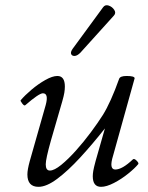

<svg xmlns="http://www.w3.org/2000/svg" viewBox="-20 -710 573 743"><path d="M129 13Q86 13 86 -35Q86 -53 95 -86L157 -304Q169 -349 146 -349Q131 -349 78 -303Q74 -299 66 -309.5Q58 -320 60 -322Q76 -341 102 -363Q128 -385 155.5 -400.5Q183 -416 202 -416Q231 -416 231 -375Q231 -364 229 -351.5Q227 -339 221 -318L177 -166Q157 -95 157 -74Q157 -50 173 -50Q190 -50 217 -72Q244 -94 274 -127.5Q304 -161 331.5 -198Q359 -235 378 -265Q393 -289 409 -324.5Q425 -360 441 -405Q445 -416 470 -416Q501 -416 501 -407L418 -109Q409 -80 411.5 -67Q414 -54 426 -54Q453 -54 494 -93Q499 -98 508.5 -88.5Q518 -79 515 -75Q502 -59 476 -38Q450 -17 421 -2Q392 13 371 13Q339 13 339 -28Q339 -37 341 -49Q343 -61 350 -87L386 -213Q337 -151 290 -100Q243 -49 201.5 -18Q160 13 129 13ZM291 -506Q279 -494 269 -493.5Q259 -493 255.5 -500.5Q252 -508 261 -521L379 -682Q387 -693 400.5 -688.5Q414 -684 422 -672Q430 -660 421 -650Z"/></svg>

Font: Junicode SmExp
Style: Italic
Weight: 400
Width: 6
Italic angle: -11°
Designer: Peter S. Baker
Version: Version 2.205; ttfautohint (v1.8.4)